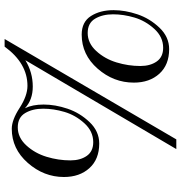

<svg xmlns="http://www.w3.org/2000/svg" viewBox="4 -748 784 832"><g transform="rotate(-90 396.0 -332.0)"><path d="M768 -232Q768 -182 750 -128.5Q732 -75 692 -33Q652 9 599 9Q531 9 492.5 -33.5Q454 -76 454 -144Q454 -232 514.5 -301Q575 -370 662 -370Q717 -370 742.5 -330Q768 -290 768 -232ZM359 -535Q359 -485 341 -431.5Q323 -378 283 -336Q243 -294 190 -294Q122 -294 83.5 -336.5Q45 -379 45 -447Q45 -534 106 -603.5Q167 -673 254 -673Q292 -673 344.5 -639Q397 -605 440 -605Q538 -605 610 -704H643L208 40H166L551 -614Q498 -582 437 -582Q379 -582 343 -616Q359 -583 359 -535ZM750 -234Q750 -280 731 -312Q712 -344 669 -344Q625 -344 591 -307Q557 -270 541.5 -219Q526 -168 526 -116Q526 -73 545.5 -45Q565 -17 605 -17Q652 -17 687 -55.5Q722 -94 736 -141.5Q750 -189 750 -234ZM341 -537Q341 -583 322 -615Q303 -647 260 -647Q216 -647 182 -610Q148 -573 132.5 -522Q117 -471 117 -419Q117 -376 136.5 -348Q156 -320 196 -320Q243 -320 278 -358.5Q313 -397 327 -444.5Q341 -492 341 -537Z"/></g></svg>

Font: GFS BodoniClassic
Style: Regular
Weight: 400
Designer: George D. Matthiopoulos
Foundry: George D. Matthiopoulos
Version: Macromedia Fontographer 4.1.5 140901